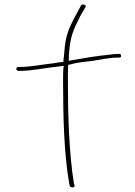

<svg xmlns="http://www.w3.org/2000/svg" viewBox="-20 -740 588 837"><path d="M51 -440C51 -436 55 -431 59 -431H67C120 -431 173 -444 242 -451L258 -453L256 -440C255 -423 255 -406 255 -386C255 -236 259 -65 282 61L284 70C287 80 308 79 305 69L302 59V58C281 -72 276 -236 276 -386C276 -408 276 -430 277 -450V-457L286 -459C317 -468 352 -471 386 -475C416 -480 461 -489 491 -489H500C505 -489 508 -492 508 -496C508 -502 505 -505 500 -505H491C486 -505 472 -504 451 -501C408 -497 347 -487 296 -478L280 -475V-488C280 -495 280 -500 281 -508C286 -580 300 -611 329 -668L353 -710C358 -720 338 -724 333 -716L310 -673C279 -615 265 -584 260 -508C259 -497 257 -482 256 -470C240 -469 228 -467 212 -464H211C160 -458 109 -448 66 -448H59C55 -448 51 -444 51 -440Z"/></svg>

Font: Stray Cat
Style: ExLtExt
Weight: 200
Version: Version 1.0